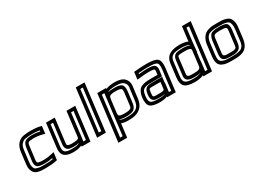

<svg xmlns="http://www.w3.org/2000/svg" viewBox="-29 -1574 3603 2656"><g transform="rotate(-30 1772.0 -246.0)"><path d="M453 -4 462 -72 466 -104 434 -96C384 -84 337 -78 292 -78C241 -78 214 -83 203 -91C193 -98 191 -110 194 -141L219 -339C223 -374 229 -388 239 -395C250 -404 274 -408 322 -408C368 -408 414 -402 463 -389L493 -381L497 -413L505 -479L507 -499L488 -503C442 -514 394 -519 347 -519C295 -519 275 -518 229 -511C182 -504 155 -485 129 -459C98 -428 81 -379 75 -326L53 -148C49 -116 50 -86 57 -63C69 -19 90 9 139 23C187 36 210 35 269 35C329 35 384 30 431 20L451 16L453 -4ZM406 -25C367 -18 324 -15 275 -15C215 -15 199 -14 158 -26C123 -35 115 -46 105 -82C100 -99 100 -120 103 -148L125 -326C131 -374 141 -405 162 -425C185 -448 197 -457 231 -462C274 -468 290 -469 341 -469C379 -469 415 -466 452 -459L451 -444C409 -453 368 -458 328 -458C276 -458 234 -450 212 -435C189 -418 174 -381 169 -339L144 -141C139 -101 148 -66 169 -50C189 -35 231 -28 285 -28C325 -28 366 -32 408 -41L406 -25Z M706 35C761 35 809 26 843 8L841 25H866H956H981L984 0L1043 -484L1046 -509H1021H931H906L903 -484L859 -119C856 -101 853 -96 840 -91C824 -83 794 -79 746 -79C724 -79 709 -81 697 -85C673 -92 669 -99 673 -134L716 -484L719 -509H694H604H579L576 -484L533 -129C518 -10 584 35 706 35ZM909 -119 917 -184 950 -459H990L937 -25H897L901 -59L909 -119ZM712 -15C604 -15 572 -37 583 -129L623 -459H663L623 -134C618 -86 635 -49 677 -36C693 -32 715 -29 740 -29C777 -29 809 -32 833 -38C812 -22 775 -15 712 -15Z M1230 0 1316 -700 1319 -725H1294H1204H1179L1176 -700L1090 0L1087 25H1112H1202H1227L1230 0ZM1183 -25H1143L1223 -675H1263L1183 -25Z M1573 35C1600 35 1624 34 1643 32C1751 23 1832 -37 1846 -158L1871 -357C1876 -400 1862 -442 1832 -472C1802 -503 1748 -519 1680 -519C1621 -519 1571 -511 1536 -494L1537 -509H1512H1423H1398L1395 -484L1310 208L1307 233H1332H1422H1447L1450 208L1474 18C1504 30 1544 35 1573 35ZM1703 -147C1699 -111 1692 -97 1679 -90C1663 -81 1636 -76 1588 -76C1542 -76 1516 -81 1503 -90C1493 -97 1490 -111 1494 -147L1516 -325C1521 -367 1528 -383 1539 -390C1554 -399 1580 -404 1628 -404C1675 -404 1701 -399 1715 -389C1726 -382 1730 -366 1725 -325L1703 -147ZM1468 -340C1467 -335 1467 -330 1466 -325L1444 -147C1444 -145 1444 -143 1443 -142L1430 -31L1404 183H1364L1442 -459H1482L1479 -432L1468 -340ZM1753 -147 1775 -325C1781 -374 1772 -415 1747 -432C1726 -447 1685 -454 1634 -454C1594 -454 1559 -450 1535 -440C1551 -459 1592 -469 1674 -469C1735 -469 1772 -458 1794 -435C1817 -411 1825 -389 1821 -357L1796 -158C1784 -61 1737 -26 1645 -17C1627 -16 1605 -15 1579 -15C1535 -15 1485 -23 1479 -42L1478 -43C1500 -32 1537 -26 1582 -26C1634 -26 1676 -33 1700 -47C1729 -63 1748 -102 1753 -147Z M2347 0 2389 -342C2397 -408 2388 -459 2361 -484C2335 -508 2275 -519 2192 -519C2138 -519 2077 -516 2009 -510L1986 -508L1984 -485L1975 -419L1972 -391L2001 -394C2062 -402 2116 -406 2165 -406C2208 -406 2232 -402 2244 -395C2252 -390 2254 -384 2252 -363L2245 -311H2125C2054 -311 1997 -299 1966 -275C1933 -250 1912 -202 1905 -144C1897 -78 1906 -26 1935 -1C1962 23 2015 35 2085 35C2134 35 2177 28 2208 14L2207 25H2232H2319H2344L2347 0ZM2042 -141C2051 -208 2046 -205 2118 -205H2232L2219 -98C2216 -72 2165 -74 2113 -74H2095C2038 -74 2035 -80 2042 -141ZM1992 -141C1983 -64 2006 -24 2089 -24H2107C2132 -24 2168 -23 2200 -31C2182 -20 2148 -15 2091 -15C2027 -15 1990 -23 1971 -40C1953 -56 1948 -86 1955 -144C1961 -194 1973 -221 1993 -236C2014 -253 2053 -261 2119 -261H2264H2289L2292 -286L2302 -363C2306 -395 2295 -425 2274 -439C2255 -450 2218 -456 2171 -456C2128 -456 2081 -453 2029 -447L2031 -462C2088 -467 2139 -469 2186 -469C2265 -469 2308 -461 2325 -445C2341 -430 2346 -400 2339 -342L2300 -25H2263L2266 -46L2281 -171H2278L2285 -230L2288 -255H2263H2124C2034 -255 2003 -232 1992 -141Z M2720 -519C2593 -519 2495 -486 2479 -357L2453 -144C2445 -81 2457 -30 2488 -3C2518 22 2574 35 2647 35C2699 35 2745 27 2779 12C2781 11 2784 10 2787 8L2785 25H2810H2898H2923L2926 0L3012 -700L3015 -725H2990H2900H2875L2872 -700L2854 -555C2852 -540 2850 -520 2847 -495C2809 -514 2754 -519 2720 -519ZM2679 -77C2609 -77 2584 -83 2590 -127L2619 -366C2622 -388 2624 -392 2633 -397C2646 -403 2676 -406 2728 -406C2811 -406 2834 -394 2831 -366L2802 -127C2796 -82 2756 -77 2679 -77ZM2858 -182 2874 -308H2878L2890 -433C2895 -487 2901 -528 2904 -555L2919 -675H2959L2879 -25H2841L2845 -57L2860 -182H2858ZM2673 -27C2709 -27 2746 -29 2777 -40C2773 -38 2768 -36 2763 -33C2735 -21 2701 -15 2653 -15C2586 -15 2545 -24 2523 -43C2503 -60 2496 -90 2503 -144L2529 -357C2540 -451 2595 -469 2714 -469C2765 -469 2833 -461 2840 -436C2814 -449 2778 -456 2734 -456C2679 -456 2638 -451 2617 -441C2591 -430 2573 -399 2569 -366L2540 -127C2529 -42 2597 -27 2673 -27Z M3541 -321C3546 -355 3545 -386 3539 -410C3529 -457 3508 -489 3458 -504C3409 -520 3380 -519 3318 -519C3255 -519 3227 -520 3174 -504C3096 -482 3056 -410 3045 -321L3025 -153C3016 -78 3028 -17 3082 9C3134 35 3173 35 3250 35C3311 35 3342 35 3394 21C3470 0 3510 -66 3521 -153L3541 -321ZM3491 -321 3471 -153C3462 -77 3440 -42 3386 -27C3342 -15 3317 -15 3256 -15C3179 -15 3151 -15 3108 -36C3073 -53 3067 -86 3075 -153L3095 -321C3105 -400 3128 -441 3182 -457C3227 -469 3248 -469 3312 -469C3375 -469 3396 -469 3438 -457C3473 -446 3481 -433 3490 -394C3495 -374 3495 -351 3491 -321ZM3377 -140C3373 -103 3369 -91 3352 -84C3326 -73 3311 -74 3263 -74C3215 -74 3200 -73 3177 -84C3162 -91 3161 -103 3165 -140L3189 -336C3194 -377 3201 -392 3212 -397C3226 -406 3255 -410 3304 -410C3354 -410 3381 -406 3394 -397C3403 -392 3406 -377 3401 -336L3377 -140ZM3427 -140 3451 -336C3457 -385 3449 -425 3425 -441C3404 -454 3364 -460 3310 -460C3257 -460 3215 -454 3191 -441C3163 -425 3145 -385 3139 -336L3115 -140C3110 -97 3114 -56 3151 -39C3184 -23 3210 -24 3257 -24C3304 -24 3329 -23 3367 -39C3407 -56 3422 -97 3427 -140Z"/></g></svg>

Font: Gamestation Text Outline
Style: Italic
Weight: 400
Designer: Jonas Hecksher
Foundry: Jonas Hecksher, Playtypeª, e-types AS
Version: Version 1.003